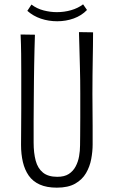

<svg xmlns="http://www.w3.org/2000/svg" viewBox="-20 -855 524 885"><path d="M242 10Q195 10 163 -4.5Q131 -19 112.5 -45.5Q94 -72 85.5 -108Q77 -144 77 -187Q77 -222 77.5 -266Q78 -310 78 -354Q78 -398 78 -432Q78 -477 78 -520Q78 -563 77.5 -606.5Q77 -650 75 -696L141 -695Q140 -662 139 -625.5Q138 -589 137.5 -553Q137 -517 136.5 -484.5Q136 -452 136 -426Q136 -397 135.5 -363.5Q135 -330 135 -298Q135 -266 135 -239.5Q135 -213 135 -198Q135 -150 144.5 -114.5Q154 -79 178 -59.5Q202 -40 244 -40Q277 -40 297 -53Q317 -66 328.5 -87.5Q340 -109 344.5 -134.5Q349 -160 349 -185Q349 -195 349.5 -228.5Q350 -262 350 -312.5Q350 -363 350 -424Q350 -488 348.5 -540.5Q347 -593 346 -634.5Q345 -676 344 -707L409 -706Q409 -673 408.5 -642.5Q408 -612 407.5 -580Q407 -548 406.5 -510Q406 -472 406 -422Q407 -337 407 -274.5Q407 -212 407 -189Q407 -157 400.5 -122Q394 -87 376.5 -57Q359 -27 326.5 -8.5Q294 10 242 10ZM244 -757Q204 -757 168.5 -769Q133 -781 106 -805L125 -834Q150 -815 181 -807Q212 -799 242 -799Q276 -799 307.5 -808Q339 -817 363 -835L381 -809Q356 -783 320 -770Q284 -757 244 -757Z"/></svg>

Font: Truculenta Light
Style: Regular
Weight: 300
Version: Version 1.002